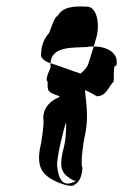

<svg xmlns="http://www.w3.org/2000/svg" viewBox="-20 -613 390 608"><path d="M140 -413C139 -410 140 -407 140 -404C145 -402 119 -363 131 -354C130 -322 131 -322 169 -308C172 -304 156 -314 169 -306C144 -296 117 -276 117 -238C121 -228 111 -158 108 -150C93 -78 118 -55 167 -34C193 -24 211 -22 216 -28C232 -37 240 -56 241 -82C234 -92 244 -166 249 -184C262 -243 252 -289 249 -328C262 -322 274 -316 287 -308C317 -310 321 -334 339 -354C343 -351 336 -414 348 -404C359 -446 317 -466 277 -466L262 -418C258 -402 248 -390 235 -380C198 -392 172 -403 140 -413ZM161 -88C159 -113 180 -198 189 -226C191 -197 186 -161 183 -150C169 -95 169 -72 196 -52C208 -43 218 -39 221 -40C184 -20 166 -36 161 -88ZM110 -434C115 -425 125 -417 140 -413C143 -466 207 -462 255 -464C262 -466 269 -466 277 -466L282 -484C298 -527 290 -591 256 -592C213 -594 179 -592 162 -562C152 -562 137 -509 135 -508C118 -489 109 -464 110 -434Z"/></svg>

Font: Arrow
Style: Ita
Weight: 400
Version: Version 0.23